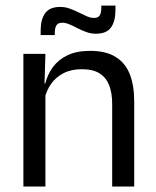

<svg xmlns="http://www.w3.org/2000/svg" viewBox="-20 -686 573 706"><path d="M392.5 0V-303.5Q392.5 -343 381.8 -371.5Q371 -400 346.8 -415.8Q322.5 -431.5 280.5 -431.5Q242 -431.5 213.8 -417Q185.5 -402.5 168 -377.8Q150.5 -353 143.5 -321.5L129 -379H146.5Q154.5 -412 174.5 -439.2Q194.5 -466.5 228.2 -482.8Q262 -499 311 -499Q369 -499 404.8 -477Q440.5 -455 457 -413.8Q473.5 -372.5 473.5 -312.5V0ZM66 0V-488H147L143.5 -371L147 -366.5V0ZM332.5 -562Q314.5 -562 297.8 -568Q281 -574 265.2 -582.2Q249.5 -590.5 235.2 -596.5Q221 -602.5 208.5 -602.5Q194 -602.5 187.8 -593.2Q181.5 -584 181.5 -565.5V-557H129.5V-573.5Q129.5 -614.5 146 -637.5Q162.5 -660.5 201.5 -660.5Q220 -660.5 237 -654.2Q254 -648 269.5 -640.2Q285 -632.5 299 -626.2Q313 -620 325.5 -620Q340.5 -620 346.5 -629.2Q352.5 -638.5 352.5 -657.5V-665.5H404.5V-649Q404.5 -607.5 388 -584.8Q371.5 -562 332.5 -562Z"/></svg>

Font: Anek Latin
Style: Regular
Weight: 400
Designer: Yesha Goshar
Foundry: Ek Type
Version: Version 1.003